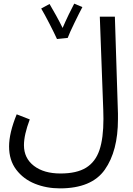

<svg xmlns="http://www.w3.org/2000/svg" viewBox="-20 -806 735 1058"><path d="M72 -176 144 -148Q112 -63 112 -6Q112 66 167 108Q222 150 313 150Q403 150 454.5 118Q506 86 528 21Q550 -44 550 -151Q550 -184 549 -201L530 -714H613L630 -180V-149Q630 26 557.5 129Q485 232 310 232Q236 232 172.5 206.5Q109 181 69.5 129Q30 77 30 1Q30 -73 72 -176ZM434 -767Q417 -735 390 -679.5Q363 -624 353 -597L294 -591Q280 -622 252.5 -675.5Q225 -729 207 -759L253 -784Q268 -759 289 -721Q310 -683 325 -652Q340 -687 359 -726.5Q378 -766 389 -786Z"/></svg>

Font: Noto Sans Arabic
Style: Regular
Weight: 400
Designer: Nadine Chahine
Foundry: Monotype Imaging Inc.
Version: Version 1.001